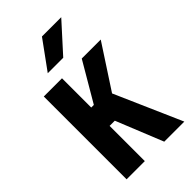

<svg xmlns="http://www.w3.org/2000/svg" viewBox="-224 -796 866 866"><g transform="rotate(-45 209.5 -363.0)"><path d="M41 -528.3H157.2V-341.8H173.8L283.2 -528.3H404.3L268.6 -320.3L409.2 0H281.2L190.4 -224.6H157.2V0H41ZM226.6 -725.6H349.6L226.6 -589.8H127.9Z"/></g></svg>

Font: Dinish Condensed
Style: Bold
Weight: 700
Width: 3
Designer: Bert Driehuis
Foundry: Playbeing
Version: Version 3.006; git-39231f3c-release